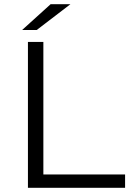

<svg xmlns="http://www.w3.org/2000/svg" viewBox="-20 -901 629 921"><path d="M86 -757 223 -881H318L156 -757ZM114 0V-700H188V-64H580V0Z"/></svg>

Font: mBank
Style: Regular
Weight: 400
Designer: Julieta Ulanovsky
Foundry: Julieta Ulanovsky
Version: Version 7.200;PS 007.200;hotconv 1.0.88;makeotf.lib2.5.64775